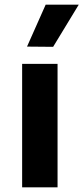

<svg xmlns="http://www.w3.org/2000/svg" viewBox="-20 -804 358 824"><path d="M208 -603 96 -604 176 -784H318ZM75 0V-530H227V0Z"/></svg>

Font: Be Vietnam Pro
Style: Bold
Weight: 700
Designer: Lam Bao, Tony Le, Vietanh Nguyen
Foundry: Yellow Type Foundry
Version: Version 1.002; ttfautohint (v1.8.3)